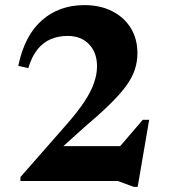

<svg xmlns="http://www.w3.org/2000/svg" viewBox="-20 -708 660 751"><path d="M400.5 -78.5 538.5 -239.5H563.5L518.5 23H503.5L441 0H60V-15.5L238.5 -219Q284 -270.5 310.5 -311Q337 -351.5 348.2 -385Q359.5 -418.5 359.5 -448.5Q359.5 -502.5 328.2 -535Q297 -567.5 244.5 -567.5Q209 -567.5 179 -555Q149 -542.5 126.8 -515Q104.5 -487.5 90.5 -441.5L51.5 -450.5Q76 -569 143.8 -628.5Q211.5 -688 310 -688Q371.5 -688 418.2 -664.5Q465 -641 491.2 -598.8Q517.5 -556.5 517.5 -500Q517.5 -467 507.5 -436.2Q497.5 -405.5 473.8 -372.5Q450 -339.5 408.8 -299.2Q367.5 -259 305 -206L187 -99.5L185 -136.5H517Z"/></svg>

Font: Newsreader 24pt
Style: Bold
Weight: 700
Designer: Hugues Gentile
Foundry: Production Type
Version: Version 1.003